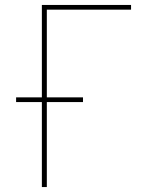

<svg xmlns="http://www.w3.org/2000/svg" viewBox="-20 -755 640 775"><path d="M149 0V-343H45V-362H149V-735H509V-716H169V-362H315V-343H169V0Z"/></svg>

Font: Iosevka SS04 Thin Extended
Style: Regular
Weight: 100
Width: 7
Monospace: yes
Designer: Belleve Invis
Foundry: Belleve Invis
Version: Version 19.0.0; ttfautohint (v1.8.4)